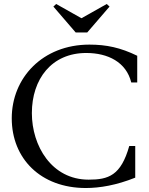

<svg xmlns="http://www.w3.org/2000/svg" viewBox="-20 -934 749 964"><path d="M360 -771H418L530 -901L516 -914L390 -843H388L262 -914L248 -901ZM411 10C481 10 564 -4 659 -42V-201H629C587 -52 524 -32 425 -32C239 -32 140 -202 140 -366C140 -537 239 -668 413 -668C522 -668 614 -622 639 -520H669V-654C585 -695 514 -710 429 -710C194 -710 39 -543 39 -340C39 -138 184 10 411 10Z"/></svg>

Font: Hedvig Letters Serif 24pt
Style: Regular
Weight: 400
Designer: Alexander Örn & Tor Weibull
Foundry: Kanon Foundry
Version: Version 1.000